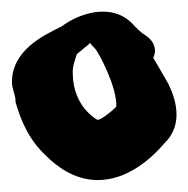

<svg xmlns="http://www.w3.org/2000/svg" viewBox="-22 -689 316 322"><path d="M-2 -551C-2 -540 4 -530 4 -520V-518C13 -487 26 -455 55 -428C72 -411 102 -387 142 -387C191 -387 231 -422 254 -449C287 -481 272 -525 260 -549C253 -561 244 -577 235 -592C235 -593 238 -598 238 -603C238 -617 229 -626 217 -633C212 -637 209 -640 204 -645C167 -689 106 -664 82 -645C49 -629 -2 -604 -2 -551ZM100 -566C100 -572 100 -577 103 -586C109 -604 103 -594 121 -610C124 -612 126 -614 129 -617C131 -614 136 -609 137 -608C144 -601 175 -541 173 -510C161 -498 146 -488 142 -488C141 -488 135 -491 125 -501C111 -515 100 -538 100 -566Z"/></svg>

Font: Stray Cat
Style: ExBlkCn
Weight: 1000
Version: Version 1.0